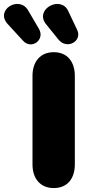

<svg xmlns="http://www.w3.org/2000/svg" viewBox="-108 -945 457 975"><path d="M165 10C235 10 272 -39 272 -110V-560C272 -631 234 -680 165 -680C96 -680 57 -631 57 -560V-110C57 -39 96 10 165 10ZM126 -822 189 -744C232 -691 311 -736 284 -793L238 -890C200 -970 65 -898 126 -822ZM-69 -823 9 -738C52 -691 122 -743 90 -798L35 -892C-10 -970 -135 -895 -69 -823Z"/></svg>

Font: SN Pro Black
Style: Regular
Weight: 900
Designer: Tobias Whetton
Foundry: Supernotes
Version: Version 1.001;Glyphs 3.2 (3249)